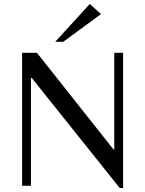

<svg xmlns="http://www.w3.org/2000/svg" viewBox="-20 -925 723 956"><path d="M576 11 138 -537H134V0H90V-662H164L545 -181H549V-662H593V11ZM255 -717 427 -905 483 -855 295 -717Z"/></svg>

Font: Belleza
Style: Regular
Weight: 400
Designer: Eduardo Rodriguez Tunni
Foundry: Eduardo Rodriguez Tunni
Version: Version 1.003; ttfautohint (v1.8.4.7-5d5b)